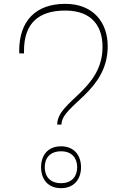

<svg xmlns="http://www.w3.org/2000/svg" viewBox="-20 -970 651 1000"><path d="M300 -321C301 -425 541 -492 541 -729C541 -854 465 -950 320 -950C167 -950 80 -862 80 -705C80 -702 80 -697 81 -692H105V-705C105 -851 183 -915 320 -915C466 -915 514 -825 514 -726C514 -500 278 -445 278 -321ZM298 10C366 10 402 -37 402 -99C402 -161 366 -208 298 -208C229 -208 194 -161 194 -99C194 -37 229 10 298 10ZM298 -16C240 -16 213 -52 213 -99C213 -146 240 -182 298 -182C355 -182 382 -146 382 -99C382 -52 355 -16 298 -16Z"/></svg>

Font: Noto Serif Myanmar SemiCondensed Thin
Style: Regular
Weight: 100
Width: 4
Designer: Ben Mitchell and the Monotype Design Team
Foundry: Monotype Imaging Inc.
Version: Version 2.106